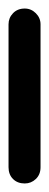

<svg xmlns="http://www.w3.org/2000/svg" viewBox="-20 -430 115 450"><path d="M0 -38H75V-373H0ZM38 -75Q21 -75 10.5 -64Q0 -53 0 -38Q0 -21 10.5 -10.5Q21 0 38 0Q53 0 64 -10.5Q75 -21 75 -38Q75 -53 64 -64Q53 -75 38 -75ZM38 -410Q21 -410 10.5 -399Q0 -388 0 -373Q0 -356 10.5 -345.5Q21 -335 38 -335Q53 -335 64 -345.5Q75 -356 75 -373Q75 -388 64 -399Q53 -410 38 -410Z"/></svg>

Font: Wavefont Medium
Style: Regular
Weight: 500
Version: Version 3.004;gftools[0.9.33]